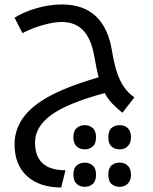

<svg xmlns="http://www.w3.org/2000/svg" viewBox="-20 -515 684 856"><path d="M525.9 -12.2Q499 -33.7 480 -53.7Q460.9 -73.7 446.8 -100.1Q279.3 -54.7 207.8 -2Q136.2 50.8 136.2 120.1Q136.2 244.1 272 244.1L252.9 320.8Q156.2 320.8 100.6 270.3Q44.9 219.7 44.9 127.9Q44.9 64.9 81.5 12.2Q118.2 -40.5 196.8 -84.2Q275.4 -127.9 419.9 -170.9Q412.1 -197.3 400.9 -261.2Q387.7 -340.3 351.8 -378.7Q315.9 -417 254.9 -417Q219.2 -417 168.9 -402.6Q118.7 -388.2 80.1 -367.2L44.9 -436Q83.5 -460.9 141.6 -478Q199.7 -495.1 255.9 -495.1Q447.3 -495.1 480 -284.2Q492.2 -206.1 515.6 -157Q539.1 -107.9 579.1 -81.1ZM513.2 150.9Q491.7 150.9 477.3 138.2Q462.9 125.5 462.9 96.7Q462.9 67.9 477.3 55.4Q491.7 43 513.2 43Q537.1 43 550.5 57.4Q564 71.8 564 96.7Q564 122.1 550 136.5Q536.1 150.9 513.2 150.9ZM357.9 150.9Q335 150.9 321 137Q307.1 123 307.1 96.7Q307.1 68.4 322 55.7Q336.9 43 357.9 43Q378.4 43 393.3 55.7Q408.2 68.4 408.2 96.7Q408.2 125.5 393.3 138.2Q378.4 150.9 357.9 150.9ZM513.2 317.9Q491.7 317.9 477.3 305.2Q462.9 292.5 462.9 263.7Q462.9 234.9 477.3 222.4Q491.7 210 513.2 210Q537.1 210 550.5 224.4Q564 238.8 564 263.7Q564 289.1 550 303.5Q536.1 317.9 513.2 317.9ZM357.9 317.9Q335 317.9 321 304Q307.1 290 307.1 263.7Q307.1 235.4 322 222.7Q336.9 210 357.9 210Q378.4 210 393.3 222.7Q408.2 235.4 408.2 263.7Q408.2 292.5 393.3 305.2Q378.4 317.9 357.9 317.9Z"/></svg>

Font: DroidArabicKufi
Style: Regular
Weight: 400
Designer: Pascal Zoghbi
Foundry: Ascender Corporation
Version: Version 1.00; ttfautohint (v1.4.1)